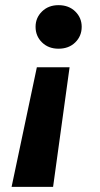

<svg xmlns="http://www.w3.org/2000/svg" viewBox="-20 -558 389 745"><path d="M250 -297 186 167H25L123 -297ZM207 -538Q247 -538 272 -513.5Q297 -489 297 -454Q297 -418 272 -393.5Q247 -369 207 -369Q168 -369 143 -393.5Q118 -418 118 -454Q118 -489 143 -513.5Q168 -538 207 -538Z"/></svg>

Font: DM Sans 9pt Black
Style: Italic
Weight: 900
Italic angle: -10°
Version: Version 4.004;gftools[0.9.30]